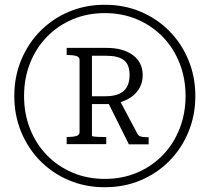

<svg xmlns="http://www.w3.org/2000/svg" viewBox="-20 -758 880 806"><path d="M420 -7Q494 -7 556 -33.5Q618 -60 663.5 -107Q709 -154 734 -218Q759 -282 759 -355Q759 -429 734 -492.5Q709 -556 663.5 -603Q618 -650 556 -676.5Q494 -703 420 -703Q346 -703 284 -676.5Q222 -650 176.5 -603Q131 -556 106 -492.5Q81 -429 81 -355Q81 -281 106 -217.5Q131 -154 176.5 -107Q222 -60 284 -33.5Q346 -7 420 -7ZM420 28Q339 28 270 -1Q201 -30 149.5 -82Q98 -134 69 -204Q40 -274 40 -355Q40 -436 69 -506Q98 -576 149.5 -628Q201 -680 270 -709Q339 -738 420 -738Q501 -738 570 -709Q639 -680 690.5 -628Q742 -576 771 -506Q800 -436 800 -355Q800 -274 771 -204Q742 -134 690.5 -82Q639 -30 570 -1Q501 28 420 28ZM260 -153V-183H266Q286 -183 300 -187Q314 -191 314 -203V-507Q314 -519 300 -523Q286 -527 266 -527H260V-557H427Q497 -557 538 -526.5Q579 -496 579 -442Q579 -414 567.5 -392Q556 -370 535.5 -354Q515 -338 486.5 -329.5Q458 -321 424 -321H366V-189Q366 -186 372.5 -185Q379 -184 389.5 -183.5Q400 -183 409 -183H426V-153ZM426 -524H366V-354H423Q475 -354 499.5 -376.5Q524 -399 524 -443Q524 -487 500 -505.5Q476 -524 426 -524ZM428 -339 477 -347 556 -198Q561 -188 571 -185Q581 -182 593 -182H604V-152H521Z"/></svg>

Font: Roboto Serif 36pt ExtraLight
Style: Regular
Weight: 250
Designer: Greg Gazdowicz
Foundry: Commercial Type
Version: Version 1.008